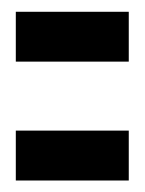

<svg xmlns="http://www.w3.org/2000/svg" viewBox="-20 -410 253 334"><path d="M7.5 -302.8V-389.5H204V-302.8ZM7.5 -96V-182.8H204V-96Z"/></svg>

Font: Anybody UltraCondensed Thin
Style: Regular
Weight: 100
Width: 1
Designer: Tyler Finck
Foundry: Etcetera Type Company
Version: Version 1.110